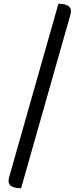

<svg xmlns="http://www.w3.org/2000/svg" viewBox="-20 -819 430 1019"><path d="M92 180Q12 180 28 123L290 -799Q370 -799 354 -742L92 180Z"/></svg>

Font: Swei Half Moon CJK TC
Style: Medium
Weight: 500
Version: Version 2.125